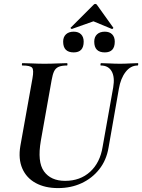

<svg xmlns="http://www.w3.org/2000/svg" viewBox="-20 -948 727 982"><path d="M559 -501Q568 -554 551 -583.5Q534 -613 496 -613Q493 -613 494 -619Q495 -625 496 -625Q519 -625 542.5 -623.5Q566 -622 594 -622Q619 -622 642.5 -623.5Q666 -625 684 -625Q688 -625 687 -619Q686 -613 684 -613Q648 -613 622.5 -580Q597 -547 588 -494L535 -192Q524 -128 487.5 -82Q451 -36 397 -11Q343 14 277 14Q210 14 162.5 -12Q115 -38 94 -86.5Q73 -135 84 -201L146 -547Q154 -591 144 -602Q134 -613 95 -613Q91 -613 92 -619Q93 -625 94 -625Q118 -625 147 -623.5Q176 -622 207 -622Q242 -622 271.5 -623.5Q301 -625 323 -625Q325 -625 325 -619Q325 -613 323 -613Q295 -613 279.5 -606Q264 -599 256.5 -583Q249 -567 244 -538L189 -229Q170 -120 205 -71.5Q240 -23 313 -23Q390 -23 441 -69.5Q492 -116 505 -198ZM516 -680Q462 -680 462 -735Q462 -759 476.5 -772.5Q491 -786 516 -786Q540 -786 553.5 -772.5Q567 -759 567 -735Q567 -680 516 -680ZM357 -680Q303 -680 303 -735Q303 -759 317.5 -772.5Q332 -786 357 -786Q381 -786 394.5 -772.5Q408 -759 408 -735Q408 -680 357 -680ZM348 -800Q346 -799 342.5 -802.5Q339 -806 342 -807L458 -923Q462 -928 467.5 -928Q473 -928 476 -923L559 -807Q561 -806 558 -802.5Q555 -799 552 -800L458 -839Z"/></svg>

Font: Cormorant
Style: Bold Italic
Weight: 700
Italic angle: -10°
Designer: Christian Thalmann (Catharsis Fonts)
Foundry: Catharsis Fonts
Version: Version 4.000